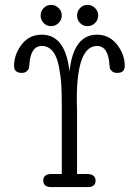

<svg xmlns="http://www.w3.org/2000/svg" viewBox="-20 -760 565 780"><path d="M37.1 -492.2Q37.1 -538.1 67.6 -578.6Q98.1 -619.1 149.9 -619.1Q246.1 -619.1 262.2 -469.2Q278.3 -619.1 374 -619.1Q423.8 -619.1 455.3 -579.1Q486.8 -539.1 486.8 -492.2Q486.8 -464.4 458 -463.9H455.1Q441.9 -463.9 434.3 -471.4Q426.8 -479 426.3 -482.9Q425.8 -486.8 424.8 -496.1Q419.9 -573.2 374 -573.2Q292 -573.2 292 -355Q292 -342.8 292.5 -326.4Q293 -310.1 293 -306.2V-53.2H332Q368.2 -53.2 368.2 -25.9Q368.2 0 335.9 0H188Q155.8 0 155.8 -26.9Q155.8 -52.7 189 -53.2H231V-333Q231 -381.8 229 -415Q227.1 -448.2 219.5 -489Q211.9 -529.8 194.3 -551.5Q176.8 -573.2 149.9 -573.2Q104 -573.2 99.1 -496.1Q98.1 -487.3 97.7 -483.2Q97.2 -479 89.6 -471.4Q82 -463.9 68.8 -463.9H67.9Q37.1 -464.4 37.1 -492.2ZM145 -696.8Q145 -714.8 157.5 -727.5Q169.9 -740.2 188 -740.2Q205.1 -740.2 218 -727.5Q231 -714.8 231 -697Q231 -679.2 218 -666.5Q205.1 -653.8 188 -653.8Q168.9 -653.8 157 -666.7Q145 -679.7 145 -696.8ZM293 -696.8Q293 -714.8 305.4 -727.5Q317.9 -740.2 335.9 -740.2Q353 -740.2 366 -727.5Q378.9 -714.8 378.9 -697Q378.9 -679.2 366 -666.5Q353 -653.8 335.9 -653.8Q316.9 -653.8 304.9 -666.7Q293 -679.7 293 -696.8Z"/></svg>

Font: CMU Typewriter Text
Style: Light
Weight: 200
Version: Version 0.7.0